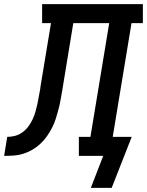

<svg xmlns="http://www.w3.org/2000/svg" viewBox="-76 -755 712 930"><path d="M465 155H364L424 0H306V-92H362L453 -643H279L226 -320Q222 -297 218 -274Q214 -251 208 -228Q202 -205 195 -182.5Q188 -160 177 -138Q166 -116 152 -96Q138 -76 120 -59Q102 -42 80.5 -29.5Q59 -17 36 -10Q13 -3 -10 -1.5Q-33 0 -56 0L-41 -92Q-22 -92 -3 -97Q16 -102 32.5 -114Q49 -126 61 -142Q73 -158 81.5 -176Q90 -194 95.5 -213Q101 -232 105 -250.5Q109 -269 112 -287.5Q115 -306 119 -325Q119 -326 119 -327Q119 -328 119 -329L120 -332Q120 -333 120 -333.5Q120 -334 120 -335L171 -643H128V-735H616V-643H561L470 -92H562Z"/></svg>

Font: Iosevka Curly Slab SmBdEx
Style: Italic
Weight: 600
Width: 7
Italic angle: -9°
Monospace: yes
Designer: Belleve Invis
Foundry: Belleve Invis
Version: Version 11.1.0; ttfautohint (v1.8.3)